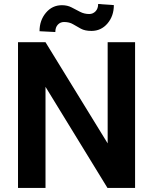

<svg xmlns="http://www.w3.org/2000/svg" viewBox="-20 -917 748 937"><path d="M639.2 -710.9V0H504.4L202.1 -493.2V0H67.9V-710.9H202.1L505.4 -217.3V-710.9ZM459 -897.5 535.6 -892.1Q535.6 -838.9 504.6 -802.5Q473.6 -766.1 426.3 -766.1Q394.5 -766.1 374.5 -777.1Q354.5 -788.1 336.4 -798.8Q318.4 -809.6 292.5 -809.6Q274.4 -809.6 262.2 -796.6Q250 -783.7 250 -760.7L172.9 -764.6Q172.9 -817.4 203.9 -854.5Q234.9 -891.6 282.2 -891.6Q308.6 -891.6 329.3 -880.9Q350.1 -870.1 370.6 -859.4Q391.1 -848.6 415.5 -848.6Q433.6 -848.6 446.3 -861.8Q459 -875 459 -897.5Z"/></svg>

Font: Vazirmatn RD UI SemiBold
Style: Regular
Weight: 600
Designer: Saber Rastikerdar
Foundry: Saber Rastikerdar
Version: Version 33.003